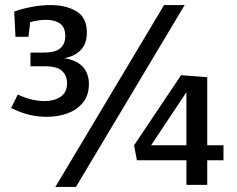

<svg xmlns="http://www.w3.org/2000/svg" viewBox="-20 -728 932 756"><path d="M164 -268Q91 -268 24 -303L50 -356Q104 -330 156 -330Q193 -330 218.5 -347Q244 -364 244 -401Q244 -430 224.5 -448.5Q205 -467 158 -467H100V-521H153Q198 -521 217.5 -538Q237 -555 237 -586Q237 -621 216 -635.5Q195 -650 162 -650Q134 -650 99 -641L92 -583H41L36 -683Q112 -708 179 -708Q240 -708 281 -683.5Q322 -659 322 -600Q322 -556 298 -531Q274 -506 233 -499Q282 -491 306 -465Q330 -439 330 -397Q330 -353 307 -324.5Q284 -296 246.5 -282Q209 -268 164 -268ZM198 8 626 -708H707L279 8ZM860 -97H796V0H714V-97H519L508 -156L693 -432L796 -424V-156H860ZM575 -156H714V-365Z"/></svg>

Font: Bitter Medium
Style: Regular
Weight: 500
Designer: Sol Matas, and Bitter project Authors
Foundry: Sol Matas
Version: Version 2.001